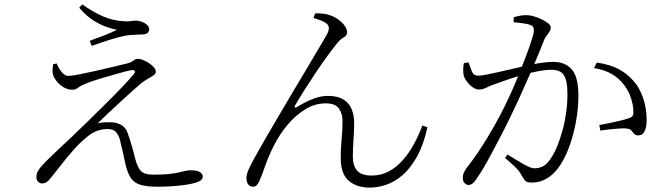

<svg xmlns="http://www.w3.org/2000/svg" viewBox="-20 -825 3040 875"><path d="M700 26Q647 26 618 16.5Q589 7 574.5 -16.5Q560 -40 551 -80Q546 -103 539.5 -133Q533 -163 526 -190Q521 -208 509 -222.5Q497 -237 470 -237Q448 -237 425 -229.5Q402 -222 379 -203Q344 -175 312.5 -139Q281 -103 254.5 -68.5Q228 -34 207 -9Q200 0 191.5 5.5Q183 11 172 11Q161 11 153.5 3Q146 -5 146 -17Q146 -33 153 -45.5Q160 -58 171 -70Q182 -82 194 -94Q215 -115 246.5 -144.5Q278 -174 311.5 -205.5Q345 -237 371 -263Q410 -301 452 -342.5Q494 -384 531 -422.5Q568 -461 589 -486Q598 -497 594 -502Q590 -507 576 -505Q553 -500 514 -489Q475 -478 434.5 -466Q394 -454 364 -441Q345 -433 334.5 -424.5Q324 -416 310 -416Q290 -416 271.5 -426.5Q253 -437 240.5 -452Q228 -467 223 -480Q219 -492 219.5 -505Q220 -518 222 -532L238 -536Q249 -510 263 -494.5Q277 -479 291 -479Q305 -479 340.5 -486Q376 -493 419 -502.5Q462 -512 500 -521.5Q538 -531 560 -536Q579 -541 588.5 -549Q598 -557 608 -557Q618 -557 632 -551.5Q646 -546 659.5 -537Q673 -528 681.5 -518Q690 -508 690 -498Q690 -489 681 -482.5Q672 -476 657.5 -468Q643 -460 625 -447Q610 -434 584.5 -411.5Q559 -389 530 -362Q501 -335 473 -309Q445 -283 425 -263Q440 -267 456 -267.5Q472 -268 484 -268Q509 -268 531 -256.5Q553 -245 562 -218Q571 -193 579.5 -164Q588 -135 595 -106Q606 -62 622.5 -45.5Q639 -29 677 -29Q722 -29 750 -32Q778 -35 794.5 -39Q811 -43 823.5 -46Q836 -49 849 -49Q877 -49 890.5 -41Q904 -33 904 -19Q904 -5 882.5 3.5Q861 12 828 17Q795 22 760.5 24Q726 26 700 26ZM389 -639Q420 -650 455.5 -664Q491 -678 513 -689Q497 -692 468 -701.5Q439 -711 405.5 -732Q372 -753 341 -790L355 -805Q404 -770 450.5 -750Q497 -730 548 -728Q566 -727 576.5 -729Q587 -731 599 -731Q613 -731 626.5 -726Q640 -721 650 -712Q660 -703 660 -691Q660 -682 652.5 -675Q645 -668 628 -668Q616 -668 604 -667Q592 -666 571 -665Q548 -663 515.5 -654Q483 -645 451 -634Q419 -623 398 -616Z M1666 30Q1605 30 1569 -1.5Q1533 -33 1533 -102Q1532 -142 1536.5 -186.5Q1541 -231 1541 -274Q1541 -307 1524.5 -330.5Q1508 -354 1464 -354Q1415 -354 1370.5 -326.5Q1326 -299 1289 -254.5Q1252 -210 1227 -159Q1203 -111 1188.5 -69Q1174 -27 1163 -2Q1157 12 1150 19Q1143 26 1131 26Q1124 26 1117.5 21.5Q1111 17 1107 8.5Q1103 0 1103 -13Q1103 -30 1114 -55Q1125 -80 1145 -114.5Q1165 -149 1190 -194Q1218 -242 1250.5 -297.5Q1283 -353 1317 -410Q1351 -467 1381.5 -518Q1412 -569 1435 -608.5Q1458 -648 1470 -668Q1480 -688 1478.5 -699.5Q1477 -711 1468 -718Q1457 -726 1440 -732.5Q1423 -739 1409 -743L1416 -764Q1431 -765 1450.5 -763Q1470 -761 1482 -756Q1502 -750 1520.5 -737Q1539 -724 1550.5 -708Q1562 -692 1562 -677Q1562 -663 1545.5 -654Q1529 -645 1511 -621Q1496 -603 1471 -568.5Q1446 -534 1418.5 -493Q1391 -452 1366 -412.5Q1341 -373 1325 -345Q1321 -339 1324 -336Q1327 -333 1333 -337Q1373 -362 1408 -375Q1443 -388 1474 -388Q1534 -388 1563.5 -357Q1593 -326 1594 -265Q1594 -231 1591 -187.5Q1588 -144 1588 -111Q1588 -70 1607.5 -47.5Q1627 -25 1674 -25Q1716 -25 1751 -43.5Q1786 -62 1815 -94.5Q1844 -127 1866 -167.5Q1888 -208 1905 -253L1928 -245Q1910 -164 1880 -110.5Q1850 -57 1813.5 -26Q1777 5 1738.5 17.5Q1700 30 1666 30Z M2115 18Q2106 18 2097.5 9.5Q2089 1 2089 -14Q2089 -25 2092.5 -34.5Q2096 -44 2104 -56Q2133 -93 2157 -128.5Q2181 -164 2206.5 -206.5Q2232 -249 2261 -303Q2280 -340 2301.5 -386Q2323 -432 2342.5 -480.5Q2362 -529 2378 -571.5Q2394 -614 2403.5 -644.5Q2413 -675 2413 -685Q2413 -694 2410.5 -700.5Q2408 -707 2397 -711Q2386 -716 2362 -719Q2338 -722 2321 -724V-746Q2332 -750 2347 -753Q2362 -756 2380 -756Q2395 -756 2413.5 -750.5Q2432 -745 2449.5 -736.5Q2467 -728 2478.5 -718.5Q2490 -709 2490 -700Q2490 -690 2485 -682Q2480 -674 2473.5 -665.5Q2467 -657 2461 -646Q2451 -620 2434 -578.5Q2417 -537 2395 -486.5Q2373 -436 2348.5 -382.5Q2324 -329 2299 -278Q2278 -235 2258 -197Q2238 -159 2220 -125Q2202 -91 2185 -62Q2168 -33 2151 -9Q2141 6 2132.5 12Q2124 18 2115 18ZM2403 7Q2380 7 2372 -3Q2364 -13 2354 -31Q2350 -39 2344 -46.5Q2338 -54 2324 -67.5Q2310 -81 2282 -105L2293 -121Q2334 -95 2366.5 -76.5Q2399 -58 2415 -58Q2439 -58 2458 -69Q2477 -80 2497 -114Q2509 -132 2521 -162.5Q2533 -193 2543.5 -230.5Q2554 -268 2560 -311Q2566 -354 2566 -398Q2566 -456 2550.5 -481.5Q2535 -507 2492 -507Q2467 -507 2432.5 -500.5Q2398 -494 2361.5 -483.5Q2325 -473 2294 -462.5Q2263 -452 2245 -445Q2210 -433 2195 -425Q2180 -417 2162 -417Q2150 -417 2135 -427Q2120 -437 2108.5 -452Q2097 -467 2093 -482Q2091 -491 2091 -507.5Q2091 -524 2094 -537L2115 -541Q2122 -521 2130 -500.5Q2138 -480 2160 -480Q2173 -480 2199.5 -485.5Q2226 -491 2258.5 -498Q2291 -505 2323.5 -513Q2356 -521 2384 -527Q2404 -532 2439.5 -537.5Q2475 -543 2501 -543Q2556 -543 2586 -508.5Q2616 -474 2616 -389Q2616 -329 2604 -266Q2592 -203 2571 -148Q2550 -93 2522 -57Q2501 -29 2471 -11Q2441 7 2403 7ZM2889 -208Q2876 -208 2870 -215Q2864 -222 2857.5 -230Q2851 -238 2837 -239Q2827 -241 2804.5 -239.5Q2782 -238 2758 -235.5Q2734 -233 2716 -230L2711 -255Q2728 -258 2754.5 -263.5Q2781 -269 2806 -275Q2831 -281 2845 -286Q2861 -291 2864.5 -299.5Q2868 -308 2866 -328Q2865 -347 2856 -377Q2847 -407 2824 -438Q2802 -467 2770 -486.5Q2738 -506 2687 -515L2700 -540Q2764 -530 2802.5 -508.5Q2841 -487 2869 -454Q2894 -426 2910.5 -379.5Q2927 -333 2927 -276Q2927 -248 2918 -228Q2909 -208 2889 -208Z"/></svg>

Font: Noto Serif HK ExtraLight Light
Style: Regular
Weight: 300
Version: Version 2.002-H1;hotconv 1.1.0;makeotfexe 2.6.0